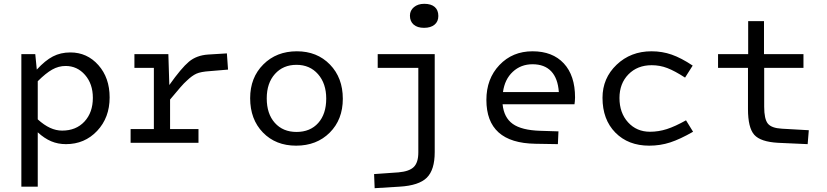

<svg xmlns="http://www.w3.org/2000/svg" viewBox="-20 -749 4338 1007"><path d="M178 230H92V-465H165L173 -384Q217 -432 257.5 -453Q298 -474 349 -474Q437 -474 496 -407.5Q555 -341 555 -238Q555 -132 489.5 -62.5Q424 7 326 7Q284 7 248.5 -8Q213 -23 178 -55ZM467 -236Q467 -309 426 -356Q385 -403 324 -403Q287 -403 253.5 -384Q220 -365 178 -323V-123Q211 -93 242.5 -78.5Q274 -64 306 -64Q379 -64 423 -111.5Q467 -159 467 -236Z M665 0V-72H787V-393H685V-465H863L868 -303Q931 -392 971 -425.5Q1011 -459 1072 -463L1170 -469L1176 -384L1081 -376Q1033 -373 1010 -362.5Q987 -352 961 -327Q946 -314 926.5 -291.5Q907 -269 872 -227V-72H1021V0Z M1778 -231Q1778 -122 1709.5 -53.5Q1641 15 1533 15Q1426 15 1359 -54Q1292 -123 1292 -234Q1292 -342 1361 -411Q1430 -480 1537 -480Q1643 -480 1710.5 -410.5Q1778 -341 1778 -231ZM1379 -233Q1379 -152 1421.5 -104.5Q1464 -57 1535 -57Q1607 -57 1649 -104Q1691 -151 1691 -232Q1691 -311 1648 -360Q1605 -409 1535 -409Q1465 -409 1422 -361Q1379 -313 1379 -233Z M2279 -665Q2279 -636 2259 -619.5Q2239 -603 2204 -603Q2169 -603 2149.5 -620Q2130 -637 2130 -667Q2130 -694 2151 -711.5Q2172 -729 2205 -729Q2241 -729 2260 -712.5Q2279 -696 2279 -665ZM2260 -465V49Q2260 142 2218.5 183Q2177 224 2076 230L1945 238L1942 164L2070 155Q2127 150 2150.5 126.5Q2174 103 2174 50V-393H1961V-465Z M2813 -63 2909 -60 2906 7 2788 5Q2659 3 2595 -54.5Q2531 -112 2531 -225Q2531 -336 2599.5 -408Q2668 -480 2773 -480Q2878 -480 2937 -416.5Q2996 -353 2996 -238Q2996 -227 2995 -218Q2994 -209 2993 -202H2616Q2623 -132 2669.5 -99Q2716 -66 2813 -63ZM2773 -412Q2712 -412 2669.5 -372.5Q2627 -333 2618 -266H2911Q2906 -338 2871 -375Q2836 -412 2773 -412Z M3398 -407Q3323 -407 3276 -359Q3229 -311 3229 -235Q3229 -157 3274 -107.5Q3319 -58 3389 -58Q3434 -58 3477.5 -72Q3521 -86 3578 -118L3615 -58Q3547 -19 3495 -2Q3443 15 3385 15Q3275 15 3207.5 -53.5Q3140 -122 3140 -236Q3140 -339 3214 -409.5Q3288 -480 3397 -480Q3453 -480 3503 -462.5Q3553 -445 3613 -405L3573 -342Q3519 -377 3480 -392Q3441 -407 3398 -407Z M3903 -177V-393H3746V-465H3904V-638H3987V-465H4194V-393H3988V-189Q3988 -125 4007 -101Q4026 -77 4081 -74L4222 -66L4216 7L4061 0Q3969 -5 3936 -42Q3903 -79 3903 -177Z"/></svg>

Font: Intel One Mono
Style: Regular
Weight: 400
Monospace: yes
Designer: Fred Shallcrass
Foundry: Frere-Jones Type LLC
Version: Version 1.400;hotconv 1.1.0;makeotfexe 2.6.0;FJTRelease1.4